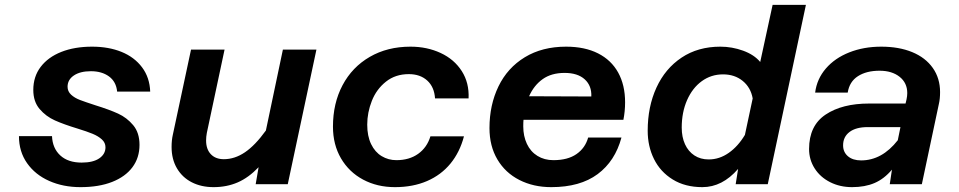

<svg xmlns="http://www.w3.org/2000/svg" viewBox="-20 -758 3945 790"><path d="M58 -198H194Q196 -148 228 -118.5Q260 -89 316 -89Q363 -89 388.5 -106.5Q414 -124 414 -152Q414 -171 399 -184.5Q384 -198 361 -207.5Q338 -217 299 -229Q243 -246 206 -262.5Q169 -279 143 -309.5Q117 -340 117 -388Q117 -443 147.5 -483Q178 -523 232.5 -544.5Q287 -566 359 -566Q427 -566 480 -544.5Q533 -523 564.5 -481Q596 -439 598 -381H462Q458 -422 428.5 -443.5Q399 -465 354 -465Q310 -465 284 -447.5Q258 -430 258 -401Q258 -382 272.5 -368.5Q287 -355 309.5 -346.5Q332 -338 372 -325Q430 -307 466 -290.5Q502 -274 528 -243Q554 -212 554 -162Q554 -109 525 -70Q496 -31 441.5 -9.5Q387 12 311 12Q240 12 182.5 -13.5Q125 -39 91.5 -86.5Q58 -134 58 -198Z M828 -180Q828 -144 847.5 -123.5Q867 -103 901 -103Q946 -103 988 -131.5Q1030 -160 1074 -221L1144 -554H1282L1164 0H1032L1044 -70Q1003 -27 958 -7.5Q913 12 859 12Q808 12 769 -8Q730 -28 708 -65.5Q686 -103 686 -153Q686 -181 691 -203L766 -554H904L831 -211Q828 -195 828 -180Z M1350 -237Q1350 -333 1389.5 -407.5Q1429 -482 1501.5 -524Q1574 -566 1669 -566Q1737 -566 1793 -540Q1849 -514 1880 -465.5Q1911 -417 1908 -353H1770Q1767 -400 1738 -426.5Q1709 -453 1662 -453Q1607 -453 1568 -422Q1529 -391 1510 -343Q1491 -295 1491 -245Q1491 -198 1507 -165Q1523 -132 1550.5 -115.5Q1578 -99 1611 -99Q1664 -99 1700.5 -125Q1737 -151 1751 -197H1889Q1872 -132 1833.5 -85Q1795 -38 1737 -13Q1679 12 1605 12Q1532 12 1474 -19Q1416 -50 1383 -106.5Q1350 -163 1350 -237Z M1994 -231Q1994 -326 2031 -402.5Q2068 -479 2139.5 -522.5Q2211 -566 2309 -566Q2386 -566 2440.5 -538.5Q2495 -511 2523.5 -459.5Q2552 -408 2552 -337Q2552 -300 2545 -265H2134Q2133 -256 2133 -238Q2133 -198 2148 -166Q2163 -134 2191.5 -116.5Q2220 -99 2257 -99Q2316 -99 2352 -124Q2388 -149 2400 -192H2537Q2511 -95 2439 -41.5Q2367 12 2248 12Q2175 12 2117 -17.5Q2059 -47 2026.5 -102Q1994 -157 1994 -231ZM2413 -361Q2415 -405 2386 -431.5Q2357 -458 2303 -458Q2249 -458 2213 -432.5Q2177 -407 2157 -362Z M3108 -503 3159 -738H3296L3139 0H3007L3017 -63Q2952 12 2870 12Q2799 12 2748 -19.5Q2697 -51 2671 -103.5Q2645 -156 2645 -220Q2645 -319 2681 -397.5Q2717 -476 2784.5 -521Q2852 -566 2944 -566Q2992 -566 3037.5 -549.5Q3083 -533 3108 -503ZM2896 -102Q2940 -102 2978.5 -129Q3017 -156 3045 -203L3077 -353Q3069 -398 3036 -425Q3003 -452 2955 -452Q2906 -452 2867.5 -424Q2829 -396 2807 -346Q2785 -296 2785 -233Q2785 -194 2798.5 -164.5Q2812 -135 2837 -118.5Q2862 -102 2896 -102Z M3650 -60Q3618 -22 3578.5 -5Q3539 12 3486 12Q3436 12 3395.5 -8.5Q3355 -29 3332 -65Q3309 -101 3309 -145Q3309 -241 3377 -286.5Q3445 -332 3556 -332H3706L3710 -349Q3713 -363 3713 -375Q3713 -417 3681.5 -442Q3650 -467 3599 -467Q3545 -467 3510 -444.5Q3475 -422 3468 -377H3334Q3341 -433 3378 -476Q3415 -519 3474.5 -542.5Q3534 -566 3606 -566Q3679 -566 3733.5 -543.5Q3788 -521 3818 -478.5Q3848 -436 3848 -379Q3848 -351 3843 -330L3773 0H3641ZM3523 -98Q3609 -98 3674 -181L3685 -235H3550Q3502 -235 3475.5 -215Q3449 -195 3449 -160Q3449 -132 3469 -115Q3489 -98 3523 -98Z"/></svg>

Font: Azeret Mono SemiBold
Style: Italic
Weight: 600
Italic angle: -12°
Designer: Martin Vácha
Foundry: Displaay
Version: Version 1.000; Glyphs 3.0.3, build 3074